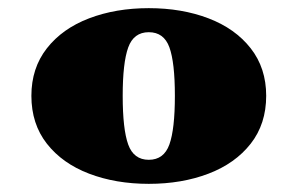

<svg xmlns="http://www.w3.org/2000/svg" viewBox="-20 -720 730 471"><path d="M57 -485Q57 -553 95 -601.5Q133 -650 198.5 -675Q264 -700 345 -700Q426 -700 491.5 -675Q557 -650 595 -601.5Q633 -553 633 -485Q633 -416 595 -367.5Q557 -319 491.5 -294Q426 -269 345 -269Q264 -269 198.5 -294Q133 -319 95 -367.5Q57 -416 57 -485ZM409 -485Q409 -567 395.5 -604Q382 -641 345 -641Q308 -641 294.5 -603.5Q281 -566 281 -485Q281 -403 294.5 -365.5Q308 -328 345 -328Q382 -328 395.5 -365.5Q409 -403 409 -485Z"/></svg>

Font: Notable
Style: Regular
Weight: 400
Designer: Multiple Designers
Foundry: Google, Inc.
Version: Version 1.100